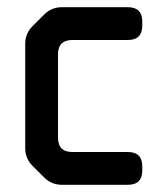

<svg xmlns="http://www.w3.org/2000/svg" viewBox="-20 -505 445 533"><path d="M103 -12Q123 8 152 8H335Q375 8 375 -32V-43Q375 -83 335 -83H181Q141 -83 141 -123V-354Q141 -394 181 -394H335Q375 -394 375 -434V-445Q375 -485 335 -485H152Q123 -485 103 -465L70 -432Q50 -412 50 -383V-94Q50 -65 70 -45Z"/></svg>

Font: WD-XL Lubrifont TC
Style: Regular
Weight: 400
Designer: [WD-XL Lubrifont] Copyright 2020-2022 (c) NightFurySL2001, Skr-ZERO; [ZCOOL QingKe HuangYou] Copyright 2018-2022 (c) The
Version: Version 2.001;hotconv 1.1.1;makeotfexe 2.6.0